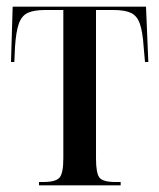

<svg xmlns="http://www.w3.org/2000/svg" viewBox="-20 -556 477 576"><path d="M97 0V-10H110Q147 -10 158.5 -23Q170 -36 170 -81V-526H116Q82 -526 63.5 -517.5Q45 -509 36.5 -485Q28 -461 25 -415L23 -370H13L18 -536H418L425 -370H415L411 -415Q408 -461 399.5 -485Q391 -509 372.5 -517.5Q354 -526 320 -526H268V-81Q268 -36 278.5 -23Q289 -10 326 -10H342V0Z"/></svg>

Font: Noto Serif Display ExtraCondensed Medium
Style: Regular
Weight: 500
Width: 2
Designer: Monotype Design Team
Foundry: Monotype Imaging Inc.
Version: Version 2.009